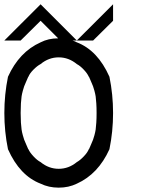

<svg xmlns="http://www.w3.org/2000/svg" viewBox="-20 -853 707 883"><path d="M333.3 -8.3Q295.8 10 250 10Q204.2 10 166.7 -8.3Q70.8 -45 16.7 -166.7Q0 -248.3 0 -333.3Q0 -418.3 16.7 -500Q68.3 -614.2 166.7 -658.3Q202.5 -676.7 247.5 -676.7L166.7 -757.5L75 -666.7H0L166.7 -833.3L333.3 -666.7H313.3Q324.2 -663.3 333.3 -658.3Q429.2 -621.7 483.3 -500Q500 -418.3 500 -333.3Q500 -248.3 483.3 -166.7Q431.7 -52.5 333.3 -8.3ZM333.3 -107.5Q348.3 -115.8 365.4 -133.8Q382.5 -151.7 388.3 -166.7H389.2Q391.7 -172.5 398.8 -188.8Q405.8 -205 407.9 -210.4Q410 -215.8 414.2 -230.8Q418.3 -245.8 420 -257.5Q421.7 -269.2 422.9 -289.2Q424.2 -309.2 424.2 -333.3Q424.2 -357.5 422.9 -377.5Q421.7 -397.5 420 -409.2Q418.3 -420.8 414.2 -435.8Q410 -450.8 407.9 -456.2Q405.8 -461.7 398.8 -477.9Q391.7 -494.2 389.2 -500H388.3Q382.5 -514.2 365.8 -532.1Q349.2 -550 333.3 -558.3Q295.8 -589.2 250 -589.2Q204.2 -589.2 166.7 -558.3Q150.8 -550 133.3 -532.1Q115.8 -514.2 110.8 -500H110Q107.5 -494.2 100.4 -477.9Q93.3 -461.7 91.2 -456.2Q89.2 -450.8 85 -435.8Q80.8 -420.8 79.2 -409.2Q77.5 -397.5 76.2 -377.5Q75 -357.5 75 -333.3Q75 -309.2 76.2 -289.2Q77.5 -269.2 79.2 -257.5Q80.8 -245.8 85 -230.8Q89.2 -215.8 91.2 -210.4Q93.3 -205 100.4 -188.8Q107.5 -172.5 110 -166.7H110.8Q116.7 -152.5 133.8 -134.2Q150.8 -115.8 166.7 -107.5Q204.2 -76.7 250 -76.7Q295.8 -76.7 333.3 -107.5ZM333.3 -666.7 500 -833.3V-757.5L408.3 -666.7Z"/></svg>

Font: 0xA000-Mono
Style: Mono
Weight: 400
Version: Version 0.1